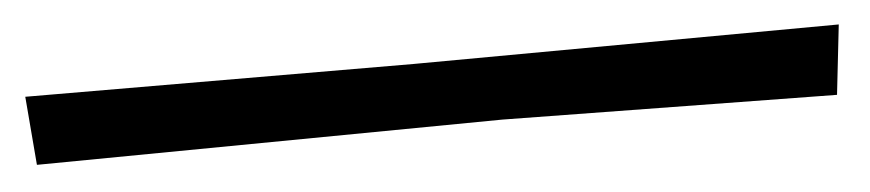

<svg xmlns="http://www.w3.org/2000/svg" viewBox="-29 40 752 166"><g transform="rotate(-5 347.0 122.5)"><path d="M-5.9 92.8 -1 152.3 403.3 148.4 693.4 152.3 700.2 91.8 331.1 93.8Z"/></g></svg>

Font: MaokenAssortedSans-TC
Style: Regular
Weight: 500
Version: Version 0.83